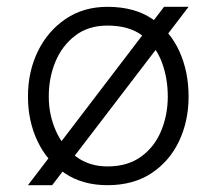

<svg xmlns="http://www.w3.org/2000/svg" viewBox="-20 -534 603 563"><path d="M295 9Q222 9 170 -26Q118 -61 90 -120Q62 -179 62 -251Q62 -324 91 -383.5Q120 -443 172.5 -478.5Q225 -514 295 -514Q374 -514 426.5 -478.5Q479 -443 506 -383.5Q533 -324 533 -251Q533 -179 505 -120Q477 -61 424 -26Q371 9 295 9ZM295 -459Q239 -459 200.5 -429.5Q162 -400 142.5 -353Q123 -306 123 -251Q123 -197 144 -150Q165 -103 203.5 -74.5Q242 -46 295 -46Q354 -46 393.5 -74.5Q433 -103 452.5 -150Q472 -197 472 -251Q472 -306 454 -353Q436 -400 397.5 -429.5Q359 -459 295 -459ZM62 9 461 -514H533L133 9Z"/></svg>

Font: Hind Variable Light
Style: Regular
Weight: 300
Designer: Manushi Parikh, Satya Rajpurohit
Foundry: Indian Type Foundry
Version: Version 3.000